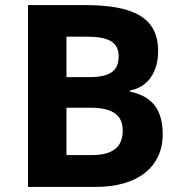

<svg xmlns="http://www.w3.org/2000/svg" viewBox="-20 -734 712 754"><path d="M312 -714H90V0H357C519 0 619 -77 619 -207C619 -319 562 -359 491 -374V-379C561 -391 601 -452 601 -533C601 -667 502 -714 312 -714ZM329 -431H241V-590H321C407 -590 446 -568 446 -513C446 -459 417 -431 329 -431ZM241 -311H335C431 -311 462 -275 462 -222C462 -163 431 -125 340 -125H241Z"/></svg>

Font: Noto Kufi Arabic
Style: Bold
Weight: 700
Designer: Monotype Design Team, David Williams, Khaled Hosny
Foundry: Google LLC
Version: Version 2.109